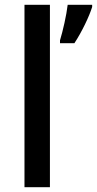

<svg xmlns="http://www.w3.org/2000/svg" viewBox="-20 -780 404 800"><path d="M188 0V-760H82V0ZM364 -751V-760H262C257 -717 242 -651 230 -612V-600H290C321 -647 352 -712 364 -751Z"/></svg>

Font: Noto Sans Cherokee Medium
Style: Regular
Weight: 500
Designer: Monotype Design Team
Foundry: Monotype Imaging Inc.
Version: Version 2.001